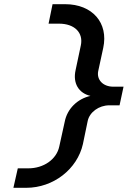

<svg xmlns="http://www.w3.org/2000/svg" viewBox="-20 -690 640 917"><path d="M105 207C235 207 349 118 376 -2L399 -113C408 -154 452 -187 502 -187H551L570 -276H521C471 -276 441 -310 449 -350L473 -461C499 -581 421 -670 291 -670H231L212 -577H262C336 -577 379 -534 366 -473L341 -355C327 -292 356 -245 412 -232C350 -218 301 -171 289 -108L263 10C250 71 189 114 115 114H65L44 207Z"/></svg>

Font: LT Wave Mono Medium
Style: Italic
Weight: 500
Designer: Daniel Lyons
Version: Version 2.5 (Glyphs App)